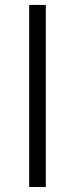

<svg xmlns="http://www.w3.org/2000/svg" viewBox="-20 -747 300 767"><path d="M163 -727.3V0H96.6V-727.3Z"/></svg>

Font: Inter UI Light
Style: Regular
Weight: 300
Designer: Rasmus Andersson
Foundry: rsms
Version: 3.2;8d6f07862